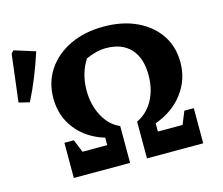

<svg xmlns="http://www.w3.org/2000/svg" viewBox="-96 -795 1074 923"><g transform="rotate(-15 441.0 -334.0)"><path d="M163 0V-175H210L236 -111H359V-148Q270 -175 218.5 -240.5Q167 -306 167 -395Q167 -475 208 -536Q249 -597 321.5 -631.5Q394 -666 489 -666Q582 -666 652.5 -633Q723 -600 762.5 -541.5Q802 -483 802 -405Q802 -319 751 -251.5Q700 -184 611 -152V-111H734L760 -175H807V0H527V-183Q579 -207 608.5 -260.5Q638 -314 638 -385Q638 -471 595 -517Q552 -563 473 -563Q448 -563 422.5 -556.5Q397 -550 373 -539Q331 -475 331 -389Q331 -318 361.5 -261.5Q392 -205 442 -184H443V0ZM53 -406 0 -419 29 -655 41 -668 146 -635Q127 -576 104 -518.5Q81 -461 53 -406Z"/></g></svg>

Font: Piazzolla SC
Style: Bold
Weight: 700
Designer: Juan Pablo del Peral
Foundry: Huerta Tipografica
Version: Version 1.330